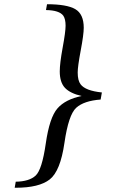

<svg xmlns="http://www.w3.org/2000/svg" viewBox="-20 -760 546 899"><path d="M53.7 119.1H48.8L53.7 90.8Q117.2 89.8 147 62Q176.8 34.2 194.3 -87.9Q211.9 -210 249 -252.4Q286.1 -294.9 362.3 -310.5Q308.6 -322.8 284.2 -348.6Q259.8 -374.5 259.8 -425.8Q259.8 -462.9 273.4 -537.1Q287.1 -611.3 287.1 -639.6Q287.1 -670.9 276.4 -686.5Q257.8 -711.9 195.3 -712.9L200.2 -740.2Q292.5 -740.2 332.3 -717.3Q372.1 -694.3 372.1 -629.9Q372.1 -598.6 357.9 -523.4Q343.8 -448.2 343.8 -420.9Q343.8 -382.8 357.4 -365.2Q379.9 -335 457 -327.1L451.2 -293.9Q373 -288.1 336.9 -255.4Q300.8 -222.7 281.7 -90.8Q262.7 41 212.9 80.1Q163.1 119.1 53.7 119.1Z"/></svg>

Font: Kelvinch
Style: Italic
Weight: 400
Italic angle: -10°
Designer: Paul James Miller
Foundry: High-Logic / Made with FontCreator
Version: Version 3.40;July 22, 2017;FontCreator 11.0.0.2388 64-bit